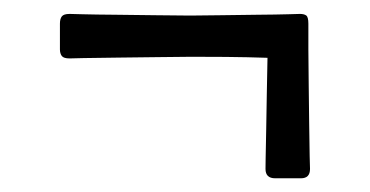

<svg xmlns="http://www.w3.org/2000/svg" viewBox="-20 -345 539 280"><path d="M381.3 -85Q367.2 -85 367.2 -98.6Q367.2 -98.6 367.4 -114.5Q367.7 -130.4 368.2 -155.5Q368.7 -180.7 369.1 -208.7Q369.6 -236.8 370.1 -260.7Q341.3 -261.7 309.1 -262Q276.9 -262.2 258.8 -262.2Q240.7 -262.2 211.4 -261.7Q182.1 -261.2 152.3 -261Q122.6 -260.7 102.1 -260.3Q81.5 -259.8 81.5 -259.8Q72.8 -259.8 70.1 -263.4Q67.4 -267.1 67.4 -272.9V-310.5Q67.4 -317.4 70.1 -321Q72.8 -324.7 81.5 -324.7Q81.5 -324.7 100.6 -324.2Q119.6 -323.7 148.2 -323.5Q176.8 -323.2 206.3 -322.8Q235.8 -322.3 257.3 -322.3Q275.9 -322.3 302.7 -322.8Q329.6 -323.2 356 -323.5Q382.3 -323.7 399.9 -324.2Q417.5 -324.7 417.5 -324.7Q423.3 -324.7 426.5 -322.5Q429.7 -320.3 429.7 -310.5V-272.9Q429.7 -251 430.2 -221.4Q430.7 -191.9 430.9 -163.8Q431.2 -135.7 431.6 -117.2Q432.1 -98.6 432.1 -98.6Q432.1 -85 418.9 -85Z"/></svg>

Font: David Libre
Style: Regular
Weight: 400
Designer: Ismar David, J. Victor Gaultney, Annie Olsen and Meir Sadan
Foundry: Monotype Imaging Inc. & SIL International
Version: Version 1.100; ttfautohint (v1.8.4.7-5d5b)